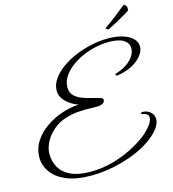

<svg xmlns="http://www.w3.org/2000/svg" viewBox="-145 -1104 1153 1282"><g transform="rotate(-15 431.5 -463.5)"><path d="M326 59Q222 59 154.5 30Q87 1 54.5 -46Q22 -93 22 -146Q22 -206 53 -255Q84 -304 134.5 -340Q185 -376 246 -397Q307 -418 366 -421Q314 -440 281.5 -473.5Q249 -507 249 -547Q249 -588 274.5 -625.5Q300 -663 343 -694.5Q386 -726 440.5 -749Q495 -772 554 -784.5Q613 -797 668 -797Q757 -797 810 -767Q863 -737 863 -690Q863 -647 816.5 -605Q770 -563 688 -545Q672 -542 667 -542Q656 -542 656 -551Q656 -554 659.5 -555.5Q663 -557 675 -561Q734 -581 769 -617.5Q804 -654 804 -695Q804 -730 770.5 -751.5Q737 -773 670 -773Q610 -773 549 -756Q488 -739 437 -708Q386 -677 355 -637Q324 -597 324 -550Q324 -516 344 -495Q364 -474 395 -461.5Q426 -449 459.5 -441.5Q493 -434 521 -425Q531 -422 534 -417Q537 -412 537 -407Q537 -394 522.5 -385Q508 -376 482 -376Q466 -376 446.5 -376.5Q427 -377 405 -377Q374 -377 339.5 -374Q305 -371 264 -358Q212 -342 173.5 -308Q135 -274 114 -233Q93 -192 93 -152Q93 -100 117 -58Q141 -16 193 8.5Q245 33 330 33Q408 33 481 13Q554 -7 616 -38.5Q678 -70 722 -104Q758 -133 780.5 -163Q803 -193 803 -215Q803 -243 764 -249Q754 -250 754 -255Q754 -263 768 -263Q797 -263 819.5 -243.5Q842 -224 842 -195Q842 -138 761 -75Q712 -36 641.5 -6Q571 24 489.5 41.5Q408 59 326 59ZM691 -854Q684 -856 678.5 -858.5Q673 -861 673 -868Q712 -894 752 -925Q792 -956 828 -986Q836 -986 843.5 -977Q851 -968 849 -943Q839 -936 817.5 -923Q796 -910 771 -896.5Q746 -883 724.5 -871.5Q703 -860 691 -854Z"/></g></svg>

Font: Great Vibes
Style: Regular
Weight: 400
Designer: Robert E. Leuschke, Viktoriya Grabowska, Viviana Monsalve, Eben Sorkin
Foundry: Robert E. Leuschke
Version: Version 1.103; ttfautohint (v1.8.4.7-5d5b)